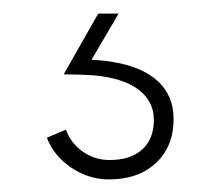

<svg xmlns="http://www.w3.org/2000/svg" viewBox="-20 -20 337 290"><path d="M144.5 251Q114.3 251 87.9 233.4Q61.5 215.8 50.8 188L79.6 175.8Q86.9 196.3 105 209Q123 221.7 145.5 221.7Q177.2 221.7 194.8 205.8Q212.4 189.9 212.4 161.1Q212.4 132.8 189 115.2Q165.5 97.7 121.6 93.8Q101.1 92.3 76.2 92.3L128.4 0.5H159.2L118.2 70.3Q137.7 71.3 150.9 73.7Q195.3 81.1 218.8 103Q242.2 125 242.2 159.7Q242.2 201.2 215.6 226.1Q189 251 144.5 251Z"/></svg>

Font: HK Grotesk Light Legacy
Style: Regular
Weight: 300
Designer: Alfredo Marco Pradil
Foundry: Hanken Design Co.
Version: Version 2.022;PS 002.022;hotconv 1.0.88;makeotf.lib2.5.64775